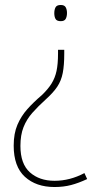

<svg xmlns="http://www.w3.org/2000/svg" viewBox="-20 -622 398 771"><path d="M238 -406Q238 -360 232 -329Q226 -298 210 -274Q194 -250 164 -223Q133 -195 110 -169Q87 -143 74.5 -111.5Q62 -80 62 -36Q62 36 100 70Q138 104 199 104Q261 104 319 73L330 97Q296 113 265.5 121Q235 129 199 129Q125 129 80 88Q35 47 35 -37Q35 -86 50 -121Q65 -156 90 -184Q115 -212 148 -240Q173 -264 187 -286.5Q201 -309 207 -337Q213 -365 213 -407V-422H238ZM249 -570Q249 -556 244 -546.5Q239 -537 224 -537Q208 -537 203 -546Q198 -555 198 -569Q198 -583 203 -592.5Q208 -602 224 -602Q239 -602 244 -592.5Q249 -583 249 -570Z"/></svg>

Font: Noto Sans Malayalam UI SemiCondensed Thin
Style: Regular
Weight: 100
Width: 4
Designer: Jelle Bosma - Monotype Design Team
Foundry: Monotype Imaging Inc.
Version: Version 2.104; ttfautohint (v1.8.4.7-5d5b)